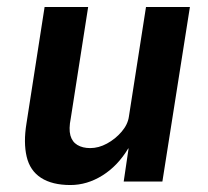

<svg xmlns="http://www.w3.org/2000/svg" viewBox="-20 -521 596 551"><path d="M182 10Q130 10 98 -10.5Q66 -31 56.5 -71.5Q47 -112 56 -167L108 -501H233L183 -181Q177 -151 182 -132.5Q187 -114 202 -105Q217 -96 239 -96Q263 -96 287 -109Q311 -122 329 -143Q347 -164 350 -187L399 -501H525L446 0H335L349 -95H348Q318 -45 274 -17.5Q230 10 182 10Z"/></svg>

Font: Nunito Sans 7pt Condensed
Style: Bold Italic
Weight: 700
Width: 3
Italic angle: -9°
Designer: Vernon Adams
Foundry: Vernon Adams
Version: Version 3.101;gftools[0.9.27]